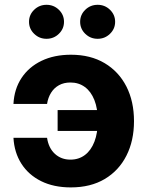

<svg xmlns="http://www.w3.org/2000/svg" viewBox="-20 -785 627 815"><path d="M280.7 10.5Q208.1 10.5 154.7 -16Q101.3 -42.5 70.9 -90Q40.6 -137.5 37.1 -200.2H179.7Q186.2 -156.6 213 -132Q239.8 -107.4 278.9 -107.4Q314.4 -107.4 340.4 -127Q366.5 -146.6 380.8 -183.6Q395.1 -220.6 395.1 -272.5Q395.1 -324.2 380.6 -360.5Q366.1 -396.9 340 -415.8Q314 -434.8 278.9 -434.8Q251.2 -434.8 230.5 -423.4Q209.8 -412 196.9 -391.5Q184 -371 179.7 -343.8H37.1Q40.3 -407 71.4 -454Q102.4 -500.9 156.2 -526.8Q210 -552.7 281.1 -552.7Q364.1 -552.7 424.1 -517Q484.1 -481.3 516.5 -417.9Q548.8 -354.5 548.8 -270.7Q548.8 -187.7 516.7 -124.4Q484.7 -61 424.7 -25.2Q364.6 10.5 280.7 10.5ZM224.6 -229.2V-317.9H409.8V-229.2ZM394.4 -620.3Q363.7 -620.3 341.9 -641.5Q320.2 -662.6 320.2 -692.5Q320.2 -722.4 342 -743.5Q363.7 -764.6 394.5 -764.6Q425.2 -764.6 446.9 -743.5Q468.7 -722.3 468.7 -692.5Q468.7 -662.6 446.9 -641.5Q425.1 -620.3 394.4 -620.3ZM177.4 -620.3Q146.7 -620.3 125 -641.5Q103.2 -662.6 103.2 -692.5Q103.2 -722.4 125 -743.5Q146.8 -764.6 177.5 -764.6Q208.2 -764.6 229.9 -743.5Q251.7 -722.3 251.7 -692.5Q251.7 -662.6 229.9 -641.5Q208.1 -620.3 177.4 -620.3Z"/></svg>

Font: GitLab Sans
Style: Regular
Weight: 400
Designer: Rasmus Andersson
Foundry: Modifications by GitLab B.V., manufactured by rsms
Version: Version 4.000;git-c8fb6b7